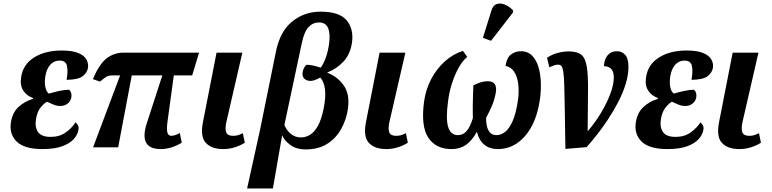

<svg xmlns="http://www.w3.org/2000/svg" viewBox="-20 -834 4373 1087"><path d="M220 10Q118 10 74.5 -32.5Q31 -75 42 -143Q51 -198 86 -229.5Q121 -261 166 -274L167 -279Q130 -292 111 -322.5Q92 -353 100 -399Q111 -470 173.5 -509Q236 -548 329 -548Q390 -548 424 -533.5Q458 -519 470 -496Q482 -473 478 -449Q473 -422 448 -402.5Q423 -383 357 -382Q366 -433 359 -462Q352 -491 317 -491Q286 -491 265 -468Q244 -445 237 -404Q231 -367 237 -340Q243 -313 257 -304Q283 -312 314.5 -319Q346 -326 371 -326Q388 -311 384 -283Q380 -262 363.5 -248Q347 -234 321 -234Q302 -234 283.5 -241.5Q265 -249 246 -258Q229 -249 210 -225.5Q191 -202 184 -161Q176 -115 195 -87Q214 -59 267 -59Q317 -59 352.5 -84.5Q388 -110 407 -141Q415 -136 421 -125Q427 -114 424 -98Q419 -70 396.5 -45.5Q374 -21 331 -5.5Q288 10 220 10Z M507 0 660 -407H618Q596 -407 584 -400.5Q572 -394 546 -372L506 -386Q542 -472 584 -504Q626 -536 680 -536H1107L1068 -407H964L929 -151Q923 -108 927 -86.5Q931 -65 951 -65Q957 -65 969.5 -68.5Q982 -72 998 -81L1009 -26Q949 10 890 10Q764 10 811 -136L899 -407H726L649 0Z M1244 10Q1177 10 1144.5 -26Q1112 -62 1130 -148L1206 -536H1352L1262 -145Q1253 -106 1260.5 -85.5Q1268 -65 1299 -65Q1313 -65 1325 -68Q1337 -71 1355 -80L1366 -26Q1345 -12 1312.5 -1Q1280 10 1244 10Z M1379 233 1452 -98 1542 -541Q1565 -656 1634 -712Q1703 -768 1795 -768Q1901 -768 1942 -719.5Q1983 -671 1973 -594Q1963 -527 1925 -486Q1887 -445 1834 -424V-422Q1891 -400 1926 -350.5Q1961 -301 1950 -219Q1941 -157 1912 -104.5Q1883 -52 1833 -20Q1783 12 1711 12Q1658 12 1623.5 -13.5Q1589 -39 1579 -66H1577L1525 233ZM1685 -56Q1710 -56 1734.5 -70.5Q1759 -85 1779.5 -121Q1800 -157 1813 -223Q1837 -347 1793 -395Q1779 -387 1764.5 -381.5Q1750 -376 1741 -376Q1718 -375 1704 -387.5Q1690 -400 1693 -424Q1694 -433 1699 -445Q1704 -457 1714 -467Q1728 -468 1750 -463.5Q1772 -459 1796 -451Q1813 -475 1825 -509Q1837 -543 1843 -585Q1851 -643 1837.5 -675Q1824 -707 1786 -707Q1752 -707 1727 -681Q1702 -655 1688 -587L1590 -126Q1602 -97 1626 -76.5Q1650 -56 1685 -56Z M2167 10Q2100 10 2067.5 -26Q2035 -62 2053 -148L2129 -536H2275L2185 -145Q2176 -106 2183.5 -85.5Q2191 -65 2222 -65Q2236 -65 2248 -68Q2260 -71 2278 -80L2289 -26Q2268 -12 2235.5 -1Q2203 10 2167 10Z M2381 -260Q2391 -330 2422 -388Q2453 -446 2499 -487Q2545 -528 2601 -546L2625 -512Q2596 -487 2574.5 -447Q2553 -407 2538 -359.5Q2523 -312 2517 -263Q2503 -163 2517 -116Q2531 -69 2572 -69Q2602 -69 2622 -92.5Q2642 -116 2657 -165Q2656 -198 2656.5 -233.5Q2657 -269 2658 -300.5Q2659 -332 2660 -351Q2676 -359 2697.5 -366.5Q2719 -374 2742 -374Q2800 -374 2786 -304Q2778 -265 2765.5 -236Q2753 -207 2732 -166Q2732 -69 2791 -69Q2816 -69 2839.5 -87Q2863 -105 2882.5 -149Q2902 -193 2913 -271Q2919 -318 2914 -359Q2909 -400 2891 -427.5Q2873 -455 2842 -461Q2849 -508 2873.5 -526Q2898 -544 2928 -544Q2969 -544 2993.5 -518Q3018 -492 3029.5 -451Q3041 -410 3042 -362.5Q3043 -315 3037 -273Q3018 -140 2953.5 -65Q2889 10 2799 10Q2751 10 2721 -15.5Q2691 -41 2680 -88Q2651 -36 2617 -13Q2583 10 2537 10Q2447 10 2404.5 -55Q2362 -120 2381 -260ZM2760 -603 2714 -620 2762 -774Q2771 -804 2792 -811Q2813 -818 2838 -808Q2863 -798 2885 -775L2884 -763Z M3077 -507Q3105 -526 3138 -534.5Q3171 -543 3199 -543Q3247 -543 3270.5 -524.5Q3294 -506 3302 -457.5Q3310 -409 3309 -320.5Q3308 -232 3307 -93H3309Q3348 -138 3381 -192.5Q3414 -247 3434.5 -300.5Q3455 -354 3455 -396Q3455 -430 3439 -445Q3423 -460 3399 -459Q3401 -499 3420.5 -521.5Q3440 -544 3473 -544Q3501 -544 3519.5 -523.5Q3538 -503 3538 -456Q3538 -409 3522 -357.5Q3506 -306 3479 -254.5Q3452 -203 3420.5 -155.5Q3389 -108 3357.5 -68.5Q3326 -29 3301 -1L3181 9Q3179 -124 3177.5 -212Q3176 -300 3174.5 -351.5Q3173 -403 3169 -428Q3165 -453 3158 -460.5Q3151 -468 3139 -468Q3129 -468 3117 -464Q3105 -460 3090 -453Z M3758 10Q3656 10 3612.5 -32.5Q3569 -75 3580 -143Q3589 -198 3624 -229.5Q3659 -261 3704 -274L3705 -279Q3668 -292 3649 -322.5Q3630 -353 3638 -399Q3649 -470 3711.5 -509Q3774 -548 3867 -548Q3928 -548 3962 -533.5Q3996 -519 4008 -496Q4020 -473 4016 -449Q4011 -422 3986 -402.5Q3961 -383 3895 -382Q3904 -433 3897 -462Q3890 -491 3855 -491Q3824 -491 3803 -468Q3782 -445 3775 -404Q3769 -367 3775 -340Q3781 -313 3795 -304Q3821 -312 3852.5 -319Q3884 -326 3909 -326Q3926 -311 3922 -283Q3918 -262 3901.5 -248Q3885 -234 3859 -234Q3840 -234 3821.5 -241.5Q3803 -249 3784 -258Q3767 -249 3748 -225.5Q3729 -202 3722 -161Q3714 -115 3733 -87Q3752 -59 3805 -59Q3855 -59 3890.5 -84.5Q3926 -110 3945 -141Q3953 -136 3959 -125Q3965 -114 3962 -98Q3957 -70 3934.5 -45.5Q3912 -21 3869 -5.5Q3826 10 3758 10Z M4166 10Q4099 10 4066.5 -26Q4034 -62 4052 -148L4128 -536H4274L4184 -145Q4175 -106 4182.5 -85.5Q4190 -65 4221 -65Q4235 -65 4247 -68Q4259 -71 4277 -80L4288 -26Q4267 -12 4234.5 -1Q4202 10 4166 10Z"/></svg>

Font: Noto Serif Condensed
Style: Bold Italic
Weight: 700
Width: 3
Italic angle: -12°
Designer: Monotype Design Team
Foundry: Monotype Imaging Inc.
Version: Version 2.014